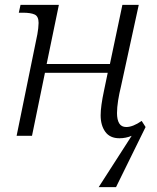

<svg xmlns="http://www.w3.org/2000/svg" viewBox="-20 -556 642 786"><path d="M519 0Q495 10 469 10Q430 10 411 -16.5Q392 -43 392 -84Q392 -121 406 -186L421 -258H164L111 0H48L133 -416Q135 -427 136.5 -440Q138 -453 138 -462Q138 -489 122 -496.5Q106 -504 73 -504H57L64 -536H221L171 -294H430L481 -536H548L475 -201Q468 -173 463.5 -144.5Q459 -116 459 -93Q459 -66 468 -51Q477 -36 497 -36Q524 -36 560 -61L576 -36L455 210H384Z"/></svg>

Font: Noto Serif Light
Style: Italic
Weight: 300
Italic angle: -12°
Designer: Monotype Design Team
Foundry: Monotype Imaging Inc.
Version: Version 2.013